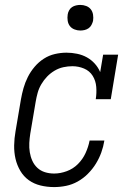

<svg xmlns="http://www.w3.org/2000/svg" viewBox="-20 -752 540 780"><path d="M200 8Q171 8 144.5 1.5Q118 -5 97 -20Q76 -35 62.5 -58Q49 -81 43 -107Q37 -133 37.5 -161.5Q38 -190 43 -218L65 -348Q69 -371 75.5 -394Q82 -417 93 -439Q104 -461 120.5 -480.5Q137 -500 158 -513.5Q179 -527 203 -532.5Q227 -538 250 -538Q272 -538 293.5 -533.5Q315 -529 333 -519Q351 -509 365 -493.5Q379 -478 387 -459L399 -530H460L430 -349H369Q373 -374 371 -399Q369 -424 356.5 -444Q344 -464 321.5 -473.5Q299 -483 274 -483Q256 -483 237.5 -479Q219 -475 202 -465Q185 -455 171.5 -441Q158 -427 148 -410Q138 -393 133 -375Q128 -357 125 -339L103 -209Q100 -190 99 -171Q98 -152 101 -133.5Q104 -115 111.5 -98.5Q119 -82 132 -70Q145 -58 162.5 -52.5Q180 -47 200 -47Q225 -47 251 -56.5Q277 -66 296.5 -85.5Q316 -105 327.5 -130Q339 -155 344 -181H404Q400 -156 391.5 -132.5Q383 -109 369.5 -87Q356 -65 337 -46Q318 -27 295.5 -14.5Q273 -2 248.5 3Q224 8 200 8ZM306 -628Q294 -628 282.5 -632.5Q271 -637 264 -646Q257 -655 255 -667.5Q253 -680 255 -693Q256 -701 260.5 -709.5Q265 -718 272.5 -723Q280 -728 289 -730Q298 -732 306 -732Q319 -732 330.5 -727.5Q342 -723 349 -714Q356 -705 358 -692.5Q360 -680 358 -667Q356 -659 351.5 -650.5Q347 -642 339.5 -637Q332 -632 323.5 -630Q315 -628 306 -628Z"/></svg>

Font: Iosevka Curly Slab LtObl
Style: Regular
Weight: 300
Italic angle: -9°
Monospace: yes
Designer: Belleve Invis
Foundry: Belleve Invis
Version: Version 11.0.0; ttfautohint (v1.8.3)